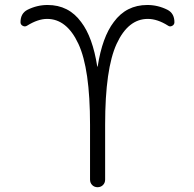

<svg xmlns="http://www.w3.org/2000/svg" viewBox="-20 -784 791 782"><path d="M408.2 -276.4V-52.7Q408.2 -39.1 399.4 -30.3Q390.6 -21.5 377.4 -21.5Q364.3 -21.5 355.5 -30.3Q346.7 -39.1 346.7 -52.7V-276.4Q346.7 -503.9 299.3 -605.5Q252 -707 171.9 -707Q134.8 -707 90.8 -679.7Q82 -673.8 72.8 -678.7Q63.5 -683.6 63.5 -693.4Q63.5 -729.5 91.8 -744.1Q130.9 -763.7 173.8 -763.7Q259.8 -763.7 310.5 -694.3Q357.4 -632.8 376 -513.7Q376 -512.7 377 -512.7Q377.9 -512.7 377.9 -513.7Q396.5 -632.8 443.4 -694.3Q494.1 -763.7 580.1 -763.7Q623 -763.7 662.1 -744.1Q690.4 -729.5 690.4 -693.4Q690.4 -683.6 681.2 -678.7Q671.9 -673.8 664.1 -679.7Q621.1 -707 582 -707Q502 -707 455.1 -605.5Q408.2 -503.9 408.2 -276.4Z"/></svg>

Font: Gen Jyuu Gothic P Light
Style: Regular
Weight: 200
Designer: [Source Han Sans]
Ryoko NISHIZUKA  (kana & ideographs); Paul D. Hunt (Latin, Greek & Cyrillic); Wenlong ZHANG  (bopomofo
Version: Version 1.002.20150607